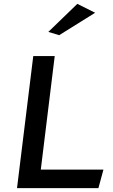

<svg xmlns="http://www.w3.org/2000/svg" viewBox="-20 -983 587 993"><path d="M230 -818 286 -801 472 -917 380 -963ZM191 -106 263 -693H152L68 -10H489L515 -106Z"/></svg>

Font: Bluebird
Style: LiExtObl
Weight: 300
Designer: Jasper
Foundry: Cannot Into Space Fonts
Version: Version 0.98